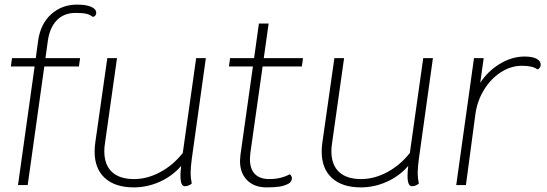

<svg xmlns="http://www.w3.org/2000/svg" viewBox="-20 -802 2369 832"><path d="M397 -746Q397 -739 392.5 -734Q388 -729 382 -729Q369 -739 353 -742.5Q337 -746 307 -746Q257 -746 226 -714Q195 -682 187 -623L177 -550H327L322 -514H172L100 0H58L130 -514H27L32 -550H135L145 -624Q155 -698 201.5 -740Q248 -782 314 -782Q353 -782 375 -772.5Q397 -763 397 -746Z M811 -113Q806 -75 806 -52Q806 -30 811 -7Q806 -2 798 1.5Q790 5 781 5Q762 5 762 -40Q762 -58 765 -83Q727 -39 672.5 -14.5Q618 10 560 10Q479 10 434.5 -30.5Q390 -71 390 -145Q390 -164 393 -185L445 -550H487L435 -182Q432 -164 432 -147Q432 -88 465 -57Q498 -26 561 -26Q618 -26 674 -56Q730 -86 772 -139L830 -550H872Z M1065 -140Q1063 -120 1063 -113Q1063 -70 1084.5 -48Q1106 -26 1147 -26Q1197 -26 1236 -47Q1245 -39 1245 -29Q1245 -22 1240.5 -15.5Q1236 -9 1230 -6Q1213 3 1192 6.5Q1171 10 1135 10Q1082 10 1051 -21Q1020 -52 1020 -105Q1020 -113 1022 -131L1076 -514H972L977 -550H1081L1102 -700H1144L1123 -550H1293L1288 -514H1118Z M1795 -113Q1790 -75 1790 -52Q1790 -30 1795 -7Q1790 -2 1782 1.5Q1774 5 1765 5Q1746 5 1746 -40Q1746 -58 1749 -83Q1711 -39 1656.5 -14.5Q1602 10 1544 10Q1463 10 1418.5 -30.5Q1374 -71 1374 -145Q1374 -164 1377 -185L1429 -550H1471L1419 -182Q1416 -164 1416 -147Q1416 -88 1449 -57Q1482 -26 1545 -26Q1602 -26 1658 -56Q1714 -86 1756 -139L1814 -550H1856Z M2323 -522Q2323 -507 2309 -501Q2289 -517 2242 -517Q2194 -517 2150.5 -489Q2107 -461 2077.5 -413Q2048 -365 2040 -307L1999 0H1957L2034 -550H2076L2061 -443Q2093 -493 2145.5 -525Q2198 -557 2253 -557Q2287 -557 2305 -547.5Q2323 -538 2323 -522Z"/></svg>

Font: Krub ExtraLight
Style: Italic
Weight: 275
Italic angle: -8°
Designer: Ekaluck Peanpanawate
Foundry: Cadson Demak Co.,Ltd.
Version: Version 1.000; ttfautohint (v1.6)